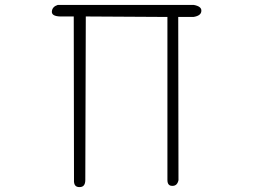

<svg xmlns="http://www.w3.org/2000/svg" viewBox="-20 -764 1040 781"><path d="M661 -695 329 -697 327 -32Q327 -3 304 -3Q279 -2 281 -33L280 -697H225Q189 -698 191 -718Q193 -737 215 -744H768Q801 -738 799 -719Q798 -700 767 -695H705L706 -31Q701 -8 682 -8Q661 -7 661 -32Z"/></svg>

Font: Yomogi
Style: Regular
Weight: 400
Designer: satsuyako
Foundry: satsuyako
Version: Version 3.100